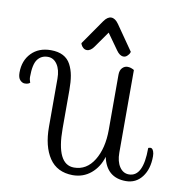

<svg xmlns="http://www.w3.org/2000/svg" viewBox="-255 -1107 1160 1244"><g transform="rotate(10 325.0 -485.5)"><path d="M579 -700V-157Q579 -99 602.5 -64Q626 -29 664 -29Q758 -29 758 -217Q759 -223 773 -223Q778 -223 783 -219.5Q788 -216 793 -203.5Q798 -191 798 -171Q798 -87 758 -35Q718 17 652 17Q525 17 497 -115Q476 -45 425.5 -3Q375 39 306 39Q203 38 152 -38Q101 -114 101 -243V-560Q101 -618 77.5 -653Q54 -688 16 -688Q-27 -688 -51.5 -655.5Q-76 -623 -76 -540Q-76 -531 -74 -522Q-72 -513 -70 -508L-68 -504Q-77 -492 -103 -492Q-119 -492 -133.5 -507Q-148 -522 -148 -556Q-148 -635 -100 -684.5Q-52 -734 28 -734Q76 -734 108.5 -717Q141 -700 158.5 -667Q176 -634 183 -594Q190 -554 190 -500V-247Q190 -11 306 -11Q389 -11 437.5 -90Q486 -169 486 -292V-653Q486 -683 501 -698.5Q516 -714 535 -714Q547 -714 558 -710.5Q569 -707 574 -704ZM328 -977Q351 -1010 376 -1010Q402 -1010 425 -977L539 -813Q538 -809 535 -802.5Q532 -796 521.5 -785.5Q511 -775 497 -775Q472 -775 450 -807L376 -911L303 -807Q281 -775 256 -775Q242 -775 231.5 -784.5Q221 -794 217 -804L214 -813Z"/></g></svg>

Font: Sofia
Style: Regular
Weight: 400
Designer: Paula Nazal and Daniel Hernndez
Foundry: Paula Nazal, Daniel Hernndez
Version: Version 1.001